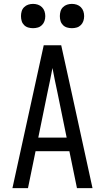

<svg xmlns="http://www.w3.org/2000/svg" viewBox="-20 -968 540 988"><path d="M44 0 205 -735H295L349 -490L456 0H376L337 -190H163L124 0ZM323 -260 276 -490Q269 -522 262.5 -554Q256 -586 250 -618Q244 -586 237.5 -554Q231 -522 224 -490L177 -260ZM350 -823Q337 -823 325 -826.5Q313 -830 304 -839Q295 -848 291.5 -860Q288 -872 288 -885Q288 -898 291.5 -910Q295 -922 304 -931Q313 -940 325 -944Q337 -948 350 -948Q363 -948 375 -944Q387 -940 396 -931Q405 -922 409 -910Q413 -898 413 -885Q413 -872 409 -860Q405 -848 396 -839Q387 -830 375 -826.5Q363 -823 350 -823ZM150 -823Q137 -823 125 -826.5Q113 -830 104 -839Q95 -848 91.5 -860Q88 -872 88 -885Q88 -898 91.5 -910Q95 -922 104 -931Q113 -940 125 -944Q137 -948 150 -948Q163 -948 175 -944Q187 -940 196 -931Q205 -922 209 -910Q213 -898 213 -885Q213 -872 209 -860Q205 -848 196 -839Q187 -830 175 -826.5Q163 -823 150 -823Z"/></svg>

Font: Iosevka NFM
Style: Regular
Weight: 400
Monospace: yes
Designer: Belleve Invis
Foundry: Belleve Invis
Version: Version 29.0.4; ttfautohint (v1.8.4);Nerd Fonts 3.3.0